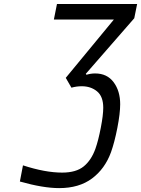

<svg xmlns="http://www.w3.org/2000/svg" viewBox="-20 -937 711 967"><path d="M500 -394.5Q500 -451.2 468.8 -476.9Q437.5 -502.6 391.9 -502.6Q365.2 -502.6 339.8 -495.4L311.2 -544.9L553.4 -838.5H251.3L266.9 -916.7H670.6L656.2 -845.1L412.1 -565.1L415.4 -560.5Q437.5 -567.1 459 -567.1Q519.5 -567.1 552.4 -522.8Q585.3 -478.5 585.3 -412.1Q585.3 -365.9 571 -292.6Q556.6 -219.4 539.1 -170.6Q508.5 -86.6 443.4 -38.1Q378.3 10.4 278 10.4Q197.3 10.4 80.1 -22.8L95.7 -104.2Q207.7 -67.7 293 -67.7Q363.3 -67.7 401.7 -99Q440.1 -130.2 460.9 -188.8Q475.3 -229.8 487.6 -293.3Q500 -356.8 500 -394.5Z"/></svg>

Font: TypoPRO Monoid
Style: Italic
Weight: 400
Width: 4
Italic angle: -11°
Monospace: yes
Version: Version 0.61